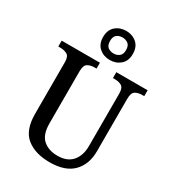

<svg xmlns="http://www.w3.org/2000/svg" viewBox="-229 -1109 1133 1248"><g transform="rotate(30 337.0 -484.5)"><path d="M341 10Q231 10 166.5 -42Q102 -94 102 -216V-603Q102 -646 80.5 -658Q59 -670 29 -670H14V-714H301V-670H287Q256 -670 235 -657.5Q214 -645 214 -599V-210Q214 -124 255.5 -88Q297 -52 363 -52Q436 -52 473 -95Q510 -138 510 -209V-603Q510 -646 489 -658Q468 -670 438 -670H424V-714H659V-670H645Q614 -670 593 -657.5Q572 -645 572 -599V-207Q572 -107 514 -48.5Q456 10 341 10ZM347 -761Q300 -761 267.5 -789Q235 -817 235 -870Q235 -923 267.5 -951Q300 -979 347 -979Q393 -979 425.5 -951Q458 -923 458 -870Q458 -817 425.5 -789Q393 -761 347 -761ZM347 -810Q371 -810 389 -823.5Q407 -837 407 -870Q407 -903 389 -916.5Q371 -930 347 -930Q322 -930 304.5 -916.5Q287 -903 287 -870Q287 -837 304.5 -823.5Q322 -810 347 -810Z"/></g></svg>

Font: Noto Serif Khmer SemiCondensed Medium
Style: Regular
Weight: 500
Width: 4
Designer: Danh Hong and the Monotype Design Team
Foundry: Monotype Imaging Inc.
Version: Version 2.004; ttfautohint (v1.8.4.7-5d5b)